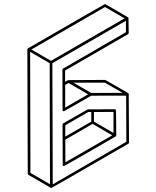

<svg xmlns="http://www.w3.org/2000/svg" viewBox="-20 -854 772 949"><path d="M233.9 75.2Q232.9 75.2 232.4 74.7H231.4L120.6 10.3Q117.2 8.3 117.2 4.4L115.2 -609.9Q115.7 -613.3 118.7 -615.2Q497.1 -834 499 -834Q501 -834 612.3 -768.6Q614.3 -767.6 615 -766.8Q615.7 -766.1 616.2 -690.9Q615.7 -687 612.8 -685.1L301.8 -505.4V-449.7L316.4 -458Q318.8 -458.5 500 -459Q502.9 -458 613.8 -394Q613.8 -393.6 614.3 -393.6V-393.1Q615.7 -392.1 616.2 -390.9Q616.7 -389.6 617.7 -149.4Q617.7 -145.5 614.3 -143.6Q235.8 75.2 233.9 75.2ZM430.7 -394.5 585.9 -395 498.5 -445.3H343.3ZM302.2 -322.3 415.5 -387.7 318.8 -443.8 302.2 -434.6ZM227.1 56.6 225.6 -541.5 128.9 -597.7 130.4 0.5ZM231.9 -553.2 595.7 -763.2 499 -819.3 135.3 -609.4ZM240.7 57.1 604.5 -153.3 603.5 -381.3 430.7 -380.9Q297.4 -304.2 295.9 -304.2Q289.1 -304.2 289.1 -310.5L288.6 -509.3Q288.6 -513.2 292 -515.1L602.5 -694.8V-751.5L238.8 -541.5ZM296.4 -33.2Q290 -33.2 290 -40L289.1 -238.8Q289.6 -242.2 292.5 -244.1Q412.6 -313.5 414.1 -313.5L547.4 -314Q550.3 -314 552.2 -312Q554.2 -310.1 554.7 -185.1Q554.2 -181.2 551.3 -179.2Q298.3 -33.2 296.4 -33.2ZM302.7 -178.7 431.2 -252.9V-300.3H416L302.7 -234.9ZM303.2 -51.8 534.7 -185.1 437.5 -241.7 302.7 -163.6ZM541 -196.8V-300.8L444.3 -300.3V-252.9Z"/></svg>

Font: 3D Isometric
Style: Regular
Weight: 400
Designer: GGBotNet
Version: 1.10